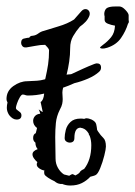

<svg xmlns="http://www.w3.org/2000/svg" viewBox="-22 -555 417 591"><path d="M193 16Q181 16 169 11Q166 12 163 11Q154 10 146 3Q135 -2 126 -8Q117 -14 115 -18Q114 -21 114 -24Q114 -27 114 -28L115 -30Q104 -32 96 -39Q88 -46 93 -56Q87 -61 82.5 -67.5Q78 -74 78 -80Q78 -90 94 -96Q87 -104 87 -116Q80 -121 80 -130Q80 -142 88 -145Q89 -148 90 -152.5Q91 -157 92 -161Q80 -170 80 -183Q80 -191 85.5 -197.5Q91 -204 102 -205Q101 -208 100 -211.5Q99 -215 97 -218Q98 -218 104.5 -213Q111 -208 109 -213L103 -241Q112 -246 114 -267Q90 -261 64 -261Q59 -261 55.5 -262.5Q52 -264 48 -264Q44 -264 39 -255.5Q34 -247 30.5 -237Q27 -227 27 -223Q27 -219 31.5 -216Q36 -213 38 -211Q44 -207 44 -200Q44 -187 29 -187Q17 -187 6 -201Q-1 -212 -1 -223Q-1 -227 -0.5 -231Q0 -235 1 -239V-240Q-2 -245 -2 -250Q-2 -275 19 -290Q40 -305 62 -305Q82 -306 92 -306.5Q102 -307 117 -311L118 -315Q123 -337 126 -356.5Q129 -376 129 -401Q128 -405 124 -409.5Q120 -414 117 -417Q102 -417 87.5 -414Q73 -411 59 -409H56Q50 -409 46.5 -413.5Q43 -418 43 -423Q43 -436 55 -437Q63 -439 68 -439Q71 -445 79 -445Q88 -446 96 -452Q104 -458 113 -460Q128 -465 157 -473.5Q186 -482 206 -495L228 -520Q234 -527 241 -527Q248 -527 252 -521Q256 -515 253 -506Q249 -496 241.5 -488Q234 -480 224 -473Q212 -459 203 -443.5Q194 -428 194 -407Q194 -386 191 -365.5Q188 -345 183 -325Q187 -326 190.5 -326Q194 -326 198 -327Q215 -335 232.5 -343Q250 -351 268 -358Q274 -360 276 -360Q289 -360 289 -347Q289 -339 283 -334Q270 -322 249 -313Q228 -304 207 -299Q198 -295 189.5 -291.5Q181 -288 172 -285V-284Q171 -280 170.5 -276.5Q170 -273 170 -270Q170 -265 170.5 -260Q171 -255 171 -250Q171 -243 169.5 -235.5Q168 -228 162 -217Q152 -197 150 -176.5Q148 -156 148 -133Q148 -116 148.5 -99Q149 -82 149 -67Q149 -51 156.5 -38Q164 -25 175 -18L191 -14Q198 -19 202 -19L210 -15Q222 -21 224 -25.5Q226 -30 237 -35Q259 -63 259 -108Q259 -124 254 -137Q251 -140 251 -144Q243 -157 233 -160Q231 -161 229 -161Q228 -161 227.5 -161.5Q227 -162 226 -162Q207 -162 207 -130Q207 -116 192 -116Q187 -116 182 -119.5Q177 -123 177 -130Q177 -141 180.5 -155Q184 -169 195 -179.5Q206 -190 226 -190Q234 -190 237 -189Q241 -191 245 -191Q250 -191 260 -187Q272 -181 274 -173Q276 -165 277 -155Q279 -151 280 -150Q288 -138 296 -130.5Q304 -123 304 -104Q304 -96 299 -76Q294 -56 286.5 -37.5Q279 -19 272 -16Q268 -14 263.5 -13Q259 -12 256 -11Q245 1 230 8.5Q215 16 195 16ZM287 -407Q286 -407 286 -409Q286 -410 295 -417Q309 -427 320 -440.5Q331 -454 332 -476Q320 -478 310 -482Q300 -486 300 -494V-505Q299 -508 299 -511Q299 -514 299 -515Q301 -528 309.5 -531.5Q318 -535 331 -535H346Q354 -535 364 -524.5Q374 -514 374 -508V-493Q376 -486 372 -482Q365 -459 350.5 -438Q336 -417 308 -408Q298 -405 293 -405.5Q288 -406 287 -407Z"/></svg>

Font: Are You Serious
Style: Regular
Weight: 400
Designer: Robert E. Leuschke
Foundry: Robert E. Leuschke
Version: Version 1.100